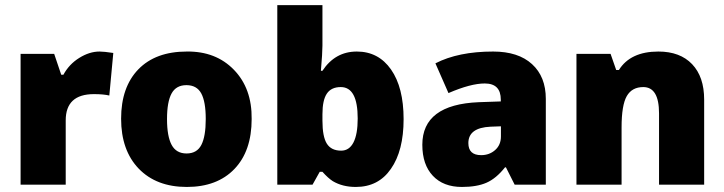

<svg xmlns="http://www.w3.org/2000/svg" viewBox="-20 -728 2856 757"><path d="M372.6 -524.8Q389.8 -524.8 426.7 -519.2L411 -351.4Q387.8 -356.9 350.4 -356.9Q239.1 -356.9 239.1 -253.3V0H61.2V-515.7H193.6L221.4 -433.3H230Q252.3 -474.7 292.5 -499.7Q332.7 -524.8 372.6 -524.8Z M791.2 -258.6Q791.2 -327.1 773.5 -359.7Q755.8 -392.3 715.1 -392.3Q674.4 -392.3 656.5 -359.5Q638.5 -326.6 638.5 -258.6Q638.5 -190.6 656.7 -156.7Q674.9 -122.9 715.6 -122.9Q756.3 -122.9 773.8 -156.5Q791.2 -190.1 791.2 -258.6ZM972.2 -258.8Q972.2 -132.5 904.2 -61.7Q836.2 9.1 716.4 9.1Q596.6 9.1 526.8 -63.2Q457.5 -135.5 457.5 -259.9Q457.5 -384.2 525.3 -454.5Q593.5 -524.8 716.4 -524.8Q831.1 -526.3 902.4 -452.7Q973.7 -379.2 972.2 -258.8Z M1390.3 -260.9Q1390.3 -384.7 1323.6 -384.7Q1286.1 -384.7 1268.7 -358.9Q1251.3 -333.2 1251.3 -277.6V-252.3Q1251.3 -189.1 1268.7 -161.5Q1286.1 -134 1325.1 -134Q1356.9 -134 1373.6 -166.3Q1390.3 -198.7 1390.3 -260.9ZM1251.3 -448.9Q1301.3 -524.8 1386.8 -524.8Q1472.2 -524.8 1521.7 -454Q1571.3 -383.2 1571.3 -258.3Q1571.3 -133.5 1521.2 -62.2Q1472.2 9.1 1382.7 9.1Q1330.6 9.1 1292.2 -13.7Q1274 -25.3 1251.3 -50.6H1240.6L1212.3 0H1073.3V-707.8H1251.3V-548Q1251.3 -519.7 1245.2 -448.9Z M2132 0H2009.1L1974.7 -68.3H1971.2Q1936.3 -24.3 1898.1 -7.6Q1860 9.1 1801.3 9.1Q1728 9.1 1686.6 -34.9Q1645.1 -78.9 1645.1 -157.2Q1645.1 -316 1868 -325.1L1954.5 -328.1V-335.2Q1954.5 -398.9 1891.3 -398.9Q1835.7 -398.9 1748.2 -361L1696.7 -478.3Q1787.2 -524.8 1924.2 -524.8Q2023.3 -524.8 2077.6 -475.2Q2132 -425.7 2132 -338.2ZM1826.6 -163.8Q1826.6 -116.3 1877.1 -116.3Q1909.5 -116.3 1932.3 -136.5Q1955 -156.7 1955 -190.1V-230L1914.1 -228.5Q1826.6 -224.5 1826.6 -163.8Z M2756.3 0H2578.4V-281.1Q2578.4 -384.7 2516.2 -384.7Q2471.7 -384.7 2451.2 -349.1Q2430.7 -313.4 2430.7 -225.5V0H2252.8V-515.7H2387.3L2409.5 -452H2420.1Q2465.6 -524.8 2575.8 -524.8Q2661.3 -524.8 2708.8 -475Q2756.3 -425.2 2756.3 -335.2Z"/></svg>

Font: Khula ExtraBold
Style: Regular
Weight: 800
Designer: Erin McLaughlin, Steve Matteson
Version: Version 1.002;PS 1.0;hotconv 1.0.72;makeotf.lib2.5.5900; ttf